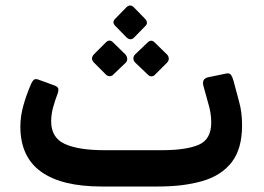

<svg xmlns="http://www.w3.org/2000/svg" viewBox="-20 -674 960 698"><path d="M349 4Q204 4 129 -50Q54 -104 54 -214Q54 -251 65 -290.5Q76 -330 94 -371Q98 -380 104 -384.5Q110 -389 124 -383L176 -364Q188 -360 191 -354Q194 -348 190 -335Q180 -309 173 -283.5Q166 -258 166 -233Q166 -173 216 -150.5Q266 -128 359 -128H569Q656 -128 702 -147.5Q748 -167 748 -229Q748 -264 736 -302L720 -360Q712 -387 736 -393L799 -406Q813 -410 819 -402.5Q825 -395 829 -380L849 -305Q855 -284 857.5 -262.5Q860 -241 860 -218Q860 -133 822.5 -84.5Q785 -36 716.5 -16Q648 4 556 4ZM467 -537Q454 -525 440 -538L399 -580Q386 -593 399 -606L440 -648Q453 -660 466 -648L507 -606Q521 -591 508 -579ZM392 -403Q387 -397 378.5 -397Q370 -397 364 -404L321 -447Q308 -461 321 -476L364 -519Q378 -534 392 -519L436 -476Q442 -469 442.5 -460.5Q443 -452 437 -446ZM544 -403Q538 -396 530 -396.5Q522 -397 516 -404L471 -447Q465 -453 465 -461.5Q465 -470 471 -476L516 -519Q530 -533 543 -519L587 -476Q593 -470 593.5 -461.5Q594 -453 587 -446Z"/></svg>

Font: Rubik Medium
Style: Regular
Weight: 500
Designer: Hubert and Fischer
Foundry: Hubert and Fischer
Version: Version 2.300; ttfautohint (v1.8.4.7-5d5b);gftools[0.9.30]